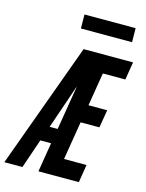

<svg xmlns="http://www.w3.org/2000/svg" viewBox="-167 -1007 828 1088"><g transform="rotate(15 247.0 -463.0)"><path d="M-32 0 236 -735H526L509 -630H377L345 -435H455L437 -330H327L290 -105H422L405 0H168L196 -172H133L74 0ZM164 -260H211L254 -521Q251 -513 248 -505.5Q245 -498 243 -490ZM191 -844 190 -926H490L491 -844Z"/></g></svg>

Font: Iosevka Extrabold
Style: Italic
Weight: 800
Italic angle: -9°
Monospace: yes
Designer: Belleve Invis
Foundry: Belleve Invis
Version: Version 32.5.0; ttfautohint (v1.8.4)